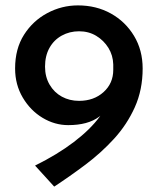

<svg xmlns="http://www.w3.org/2000/svg" viewBox="-20 -678 579 712"><path d="M233 -214Q183 -214 138 -241Q93 -268 64.5 -316Q36 -364 36 -424Q36 -497 69 -549Q102 -601 155.5 -629.5Q209 -658 269 -658Q337 -658 391 -628Q445 -598 477 -545Q509 -492 509 -424Q509 -345 480 -280.5Q451 -216 403 -163.5Q355 -111 297 -67.5Q239 -24 181 14L110 -64Q193 -105 254 -151.5Q315 -198 349.5 -245Q384 -292 389 -334L418 -333Q389 -276 347.5 -245Q306 -214 233 -214ZM273 -304Q328 -304 364 -336.5Q400 -369 400 -419V-439Q399 -473 382 -500.5Q365 -528 337 -545Q309 -562 273 -562Q238 -562 209 -546Q180 -530 163.5 -500.5Q147 -471 147 -431Q147 -393 164 -364Q181 -335 209.5 -319.5Q238 -304 273 -304Z"/></svg>

Font: Josefin Sans Thin Medium
Style: Regular
Weight: 500
Version: Version 2.000